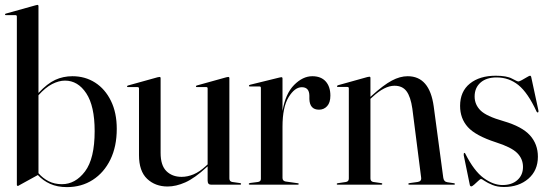

<svg xmlns="http://www.w3.org/2000/svg" viewBox="-20 -756 2254 786"><path d="M137.5 -730.5V-375.5Q173.5 -414 206 -429Q238.5 -444 276.5 -444Q328.5 -444 369.5 -417.8Q410.5 -391.5 434.2 -343Q458 -294.5 458 -228.5Q458 -156.5 432 -103Q406 -49.5 360 -19.8Q314 10 254 10Q215 10 185.5 -3.2Q156 -16.5 135 -39.5L59.5 2Q56 5 53 5Q49 5 49 0.5V-688.5Q49 -694 43 -694H4Q0.5 -694 0.5 -697Q0.5 -699.5 4.5 -700.5L124.5 -734Q130.5 -736 133 -736Q137.5 -736 137.5 -730.5ZM246 -426Q221 -426 193.2 -411.8Q165.5 -397.5 137.5 -366V-47Q155 -26.5 179 -14.2Q203 -2 233.5 -2Q288.5 -2 328 -54.2Q367.5 -106.5 367.5 -219.5Q367.5 -322 333.2 -374Q299 -426 246 -426Z M549 -121V-394Q549 -399.5 542.5 -399.5H503.5Q500 -399.5 500 -402.5Q500 -404.5 504 -406L624.5 -439.5Q630.5 -441 633 -441Q637.5 -441 637.5 -436V-130Q637.5 -79 661.2 -55.5Q685 -32 723.5 -32Q747.5 -32 772.2 -42.2Q797 -52.5 823 -76.5L830 -83V-394Q830 -399.5 824.5 -399.5H785.5Q782 -399.5 782 -402.5Q782 -404.5 785.5 -406L906 -439.5Q911.5 -441 914 -441Q919 -441 919 -436V-25.5Q919 -13 931 -11L962.5 -6.5Q967 -6 967 -3Q967 0 963.5 0H844Q830 0 830 -16.5V-75L826.5 -72Q777 -26.5 738.8 -9.5Q700.5 7.5 666 7.5Q615.5 7.5 582.2 -24Q549 -55.5 549 -121Z M1136.5 -434.5V-301.5Q1148.5 -372.5 1184 -408.2Q1219.5 -444 1258.5 -444Q1294 -444 1313.2 -422.8Q1332.5 -401.5 1332.5 -364.5Q1332.5 -336 1319.2 -321.5Q1306 -307 1286 -307Q1248 -307 1246.5 -350.5V-364.5Q1246 -399 1215.5 -399Q1186.5 -399 1161.5 -358.2Q1136.5 -317.5 1136.5 -237.5V-27.5Q1136.5 -15.5 1149 -13L1198.5 -6Q1203 -5.5 1203 -3Q1203 0 1198.5 0H1003Q998.5 0 998.5 -3Q998.5 -6 1004.5 -7L1036 -11Q1048 -13 1048 -23.5V-396Q1048 -402 1042.5 -402H1002.5Q999 -402 999 -405Q999 -407.5 1003.5 -409L1123.5 -438.5Q1129.5 -440 1132 -440Q1136.5 -440 1136.5 -434.5Z M1496.5 -437V-359.5L1502.5 -365Q1550 -408 1583.8 -426Q1617.5 -444 1649 -444Q1738.5 -444 1755.5 -320.5L1794.5 -29.5Q1796.5 -12 1811.5 -10L1838 -6Q1842.5 -5 1842.5 -3Q1842.5 0 1838.5 0H1656Q1651.5 0 1651.5 -3Q1651.5 -5.5 1657 -6.5L1689.5 -11Q1706.5 -13.5 1704 -29.5L1668 -311.5Q1661 -360 1644.2 -382.5Q1627.5 -405 1595 -405Q1554.5 -405 1506 -360L1496.5 -351.5V-25.5Q1496.5 -13 1508.5 -11L1540 -6.5Q1545 -6 1545 -3Q1545 0 1541 0H1361.5Q1358.5 0 1358.5 -3Q1358.5 -5 1362.5 -6L1396 -11Q1408 -13 1408 -25V-394.5Q1408 -400 1402 -400H1363Q1359.5 -400 1359.5 -403Q1359.5 -405 1363.5 -407L1483.5 -440.5Q1489.5 -442 1492 -442Q1496.5 -442 1496.5 -437Z M2037 1.5Q2075.5 1.5 2098.2 -19Q2121 -39.5 2121 -72.5Q2121 -106 2097 -129.8Q2073 -153.5 2010 -173.5Q1927 -200.5 1895.2 -235.8Q1863.5 -271 1863.5 -322.5Q1863.5 -381.5 1903.5 -413.8Q1943.5 -446 2009.5 -446Q2054.5 -446 2076 -434.2Q2097.5 -422.5 2102 -422.5Q2106 -422.5 2116.5 -428.2Q2127 -434 2137 -440Q2147 -446 2149.5 -446Q2153.5 -446 2154.5 -441.5L2184 -304.5Q2185.5 -297.5 2182.5 -296Q2179.5 -294.5 2177 -298.5Q2141 -376.5 2102.2 -407.8Q2063.5 -439 2013 -439Q1971 -439 1947 -417.8Q1923 -396.5 1923 -361Q1923 -328 1947 -304Q1971 -280 2041.5 -260Q2117 -238 2149.5 -202Q2182 -166 2182 -114.5Q2182 -58 2142.8 -24.2Q2103.5 9.5 2043 9.5Q2016 9.5 1996 1.2Q1976 -7 1964 -15.2Q1952 -23.5 1949 -23.5Q1946.5 -23.5 1938.2 -15.8Q1930 -8 1921.5 -0.5Q1913 7 1909.5 7Q1904 7 1903 -0.5L1878.5 -120Q1877.5 -128 1880.5 -130Q1882.5 -131 1884.5 -127.5Q1920.5 -56 1960 -27.2Q1999.5 1.5 2037 1.5Z"/></svg>

Font: Fraunces144ptRegular
Style: Regular
Weight: 400
Version: Version 1.000;[0bf87f6ff]